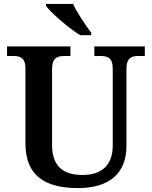

<svg xmlns="http://www.w3.org/2000/svg" viewBox="-20 -951 776 981"><path d="M390 -771H446V-784C417 -822 374 -886 353 -931H215V-921C240 -886 331 -807 390 -771ZM378 10C546 10 626 -72 626 -205V-598C626 -657 654 -665 688 -665H720V-714H462V-665H493C527 -665 556 -657 556 -602V-207C556 -109 501 -57 402 -57C309 -57 246 -96 246 -210V-598C246 -657 275 -665 309 -665H340V-714H16V-665H47C81 -665 110 -657 110 -602V-217C110 -54 210 10 378 10Z"/></svg>

Font: Noto Serif Yezidi SemiBold
Style: Regular
Weight: 600
Designer: Dalton Maag Ltd
Foundry: Dalton Maag Ltd
Version: Version 1.001